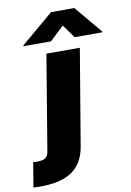

<svg xmlns="http://www.w3.org/2000/svg" viewBox="-217 -840 757 1109"><g transform="rotate(-10 161.0 -286.0)"><path d="M95.2 -545.5H291.2L196.7 18.5Q189.6 60.7 172.8 92.7Q155.9 124.6 132.1 145.8Q108.3 166.9 75.6 180.2Q43 193.5 6.2 199Q-30.5 204.5 -75.3 204.5Q-94.1 204.5 -112.9 203.1L-88.8 58.2Q-77.8 59.7 -66.1 59.7Q-32 59.7 -17 49Q-2.1 38.4 2.1 14.2ZM133.5 -610.8H-28.4L-27.7 -615.1L163 -777H299.4L435.4 -615.1L434.7 -610.8H272.7L215.9 -688.9Z"/></g></svg>

Font: Karasuma Gothic
Style: Italic
Weight: 900
Italic angle: -9.39999°
Designer: Rasmus Andersson / Ryoko Nishizuka
Foundry: Genbu
Version: Version 1.00